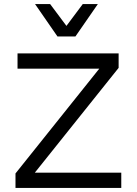

<svg xmlns="http://www.w3.org/2000/svg" viewBox="-20 -922 670 942"><path d="M56 0ZM575 -75V0H56V-71L467 -585H66V-660H562V-589L151 -75ZM350 -743H262L152 -902H226L306 -795L386 -902H460Z"/></svg>

Font: Work Sans
Style: Regular
Weight: 400
Designer: Wei Huang
Foundry: Wei Huang
Version: Version 1.500; ttfautohint (v1.6)